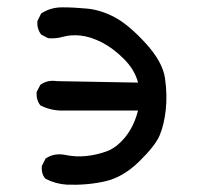

<svg xmlns="http://www.w3.org/2000/svg" viewBox="-20 -503 540 523"><path d="M162 0Q131 -2 104 -16Q92 -29 94 -51L104 -71Q127 -87 158 -81Q186 -75 215 -78Q244 -81 271 -91Q298 -101 321.5 -130Q345 -159 356 -202H158Q121 -200 90 -216Q78 -231 80 -253L90 -272Q109 -286 135 -282L356 -278Q347 -313 317.5 -342.5Q288 -372 257.5 -387.5Q227 -403 200.5 -406Q174 -409 152.5 -403Q131 -397 111 -399L92 -409Q80 -425 82 -446L92 -466Q117 -483 149.5 -483Q182 -483 218 -479.5Q254 -476 291.5 -456.5Q329 -437 376 -386Q423 -335 429.5 -289.5Q436 -244 431.5 -203.5Q427 -163 415 -134.5Q403 -106 359 -63Q315 -20 266 -9Q217 2 162 0Z"/></svg>

Font: Kosefont JP
Style: Regular
Weight: 400
Designer: Nozomi Seto 瀬戸のぞみ
Version: Version 3.00;June 19, 2020